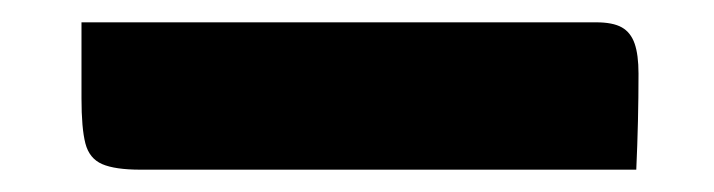

<svg xmlns="http://www.w3.org/2000/svg" viewBox="-20 37 640 172"><path d="M53 57H514Q529 57 537 61.5Q545 66 548.5 76Q552 86 552 103Q552 124 551.5 145.5Q551 167 550 189H106Q83 189 71.5 184Q60 179 56.5 165.5Q53 152 53 125Q53 107 53 90.5Q53 74 53 57Z"/></svg>

Font: Rec Mono Semicasual
Style: Bold
Weight: 700
Version: Version 1.085; ttfautohint (v1.8.4.7-5d5b)